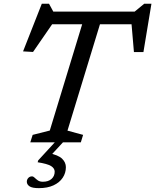

<svg xmlns="http://www.w3.org/2000/svg" viewBox="-20 -756 824 1020"><path d="M701.5 -627H221L268 -643L155.5 -480L102.5 -483L202 -736H240.5L268.5 -684.5L221.5 -694.5H739.5L683.5 -684.5L746 -736H784.5L742 -479.5H691.5L677.5 -643ZM427.5 -663H522L338.5 -62L421.5 -39.5L409.5 0H141L153.5 -39.5L244.5 -62.5ZM186.5 243.5Q151 243.5 136.8 233.8Q122.5 224 122.5 209.5Q122.5 198 130.2 189.5Q138 181 150 181Q157 181 164 188Q171 195 181 202.2Q191 209.5 208 209.5Q237 209.5 253.8 194.5Q270.5 179.5 270.5 156Q270.5 138 251 126Q231.5 114 180 106L183 96L284.5 -14.5H328L229.5 92L236 56.5Q290 67.5 310 87.2Q330 107 330 132Q330 163 313.2 188.2Q296.5 213.5 264.5 228.5Q232.5 243.5 186.5 243.5Z"/></svg>

Font: Newsreader 10pt
Style: Italic
Weight: 400
Italic angle: -17°
Version: Version 1.003